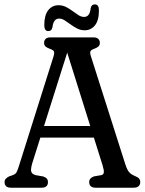

<svg xmlns="http://www.w3.org/2000/svg" viewBox="-20 -874 675 894"><path d="M147.6 -287.2H435.1L438.4 -233.3H145.2ZM203.3 -25.9Q203.3 -13.7 196.1 -6.9Q188.9 0 173.5 0H30.8Q15.9 0 8.6 -6.9Q1.3 -13.7 1.3 -25.9Q1.3 -35.2 6.6 -41.3Q11.9 -47.3 22.3 -52.6L40 -58.7Q52.4 -63.4 57.5 -72.8Q62.5 -82.1 69.9 -106.6L228.5 -609.1Q234.4 -627.5 231.1 -634.3Q227.8 -641.2 213.5 -646.2Q199.6 -651.1 192.4 -657.2Q185.3 -663.4 185.3 -674.1Q185.3 -686.8 193 -693.4Q200.8 -700 215.1 -700H414.9Q429.7 -700 437.4 -693.1Q445 -686.2 445 -674.1Q445 -663.7 438 -657.4Q431 -651.1 417.1 -646.2Q404.6 -641.8 401.3 -635.4Q398 -629 403.3 -612.1L563.5 -109.2Q571.7 -83.1 581.5 -72.2Q591.2 -61.2 608.2 -54.6Q622 -49 627.5 -42.6Q633 -36.1 633 -25.9Q633 -14.3 625.5 -7.2Q617.9 0 602.9 0H425.1Q410 0 402.6 -6.9Q395.3 -13.7 395.3 -25.9Q395.3 -36.2 401.2 -42.7Q407.2 -49.1 418 -52.8L451.9 -58.6Q461.7 -60.8 463.3 -70.4Q465 -79.9 457.9 -103.4L286.1 -650.7L300.3 -652.2L130.5 -115Q124.9 -96.4 124.5 -85.2Q124.1 -73.9 129.5 -67.8Q134.8 -61.6 145.5 -58.6L180.9 -52.4Q192.8 -48.5 198.1 -42.1Q203.3 -35.6 203.3 -25.9ZM374.3 -733Q355.4 -733 339.2 -741.3Q322.9 -749.6 308.6 -760.3Q294.2 -770.9 281.3 -779.2Q268.3 -787.5 255.5 -787.5Q228.9 -787.5 224.3 -747.4Q220.7 -729.2 205.1 -729.2Q186.2 -729.2 186.2 -757Q186.2 -803 204.6 -826.4Q223 -849.7 252.4 -849.7Q271.3 -849.7 287.6 -841.4Q303.8 -833.1 318 -822.5Q332.2 -811.8 345.3 -803.5Q358.3 -795.2 371.4 -795.2Q398.2 -795.2 402.1 -835.2Q405.3 -853.5 421.8 -853.5Q440.7 -853.5 440.7 -825.4Q440.7 -779.1 422.2 -756.1Q403.7 -733 374.3 -733Z"/></svg>

Font: Fraunces 144pt S100 Black
Style: Regular
Weight: 900
Version: Version 1.000